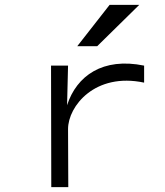

<svg xmlns="http://www.w3.org/2000/svg" viewBox="-20 -770 680 790"><path d="M573 -430V-500C403 -535 295 -458 256 -337L260 -500H190L191 0H261L260 -239C260 -333 371 -473 573 -430ZM298 -580H380L553 -750H431Z"/></svg>

Font: altertype_V2
Style: Regular
Weight: 400
Designer: Simon Renaud
Version: Version 2.001;Glyphs 3.1.2 (3151)